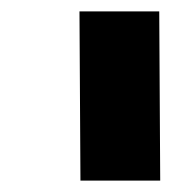

<svg xmlns="http://www.w3.org/2000/svg" viewBox="-20 -840 315 337"><path d="M119.5 -820 121.2 -523H261.2L259.5 -820Z"/></svg>

Font: Poland Can Into
Style: Of Regular
Weight: 500
Foundry: Cannot Into Space Fonts
Version: Version 1.01